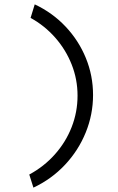

<svg xmlns="http://www.w3.org/2000/svg" viewBox="-20 -755 540 879"><path d="M133 104Q216 65 277.5 -0.5Q339 -66 372.5 -148.5Q406 -231 406 -320Q406 -409 373 -489.5Q340 -570 280 -633.5Q220 -697 139 -735L120 -673Q184 -638 232.5 -583Q281 -528 308 -460Q335 -392 335 -317Q335 -242 308 -173Q281 -104 231 -48Q181 8 114 44Z"/></svg>

Font: Inconsolata Nerd Font Mono
Style: Regular
Weight: 400
Monospace: yes
Designer: Raph Levien, Cyreal, Brenton Simpson
Foundry: Raph Levien, Cyreal, Google
Version: Version 3.000; ttfautohint (v1.8.3);Nerd Fonts 3.0.2